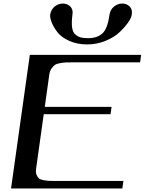

<svg xmlns="http://www.w3.org/2000/svg" viewBox="-20 -1058 812 1078"><path d="M772.5 -750 766.6 -708H391.6Q364.3 -708 351.1 -707.5Q337.9 -707 317.9 -703.6Q297.9 -700.2 288.1 -693.4Q278.3 -686.5 269 -672.9Q259.8 -659.2 256.8 -639.6L231.4 -458H606.4L600.6 -417H225.6L182.6 -110.4Q179.7 -90.8 185.1 -77.1Q190.4 -63.5 198.2 -56.6Q206.1 -49.8 225.1 -46.4Q244.1 -43 257.3 -42.5Q270.5 -42 297.9 -42H672.9L667 0H42L147.5 -750ZM386.7 -975.6Q380.9 -931.6 384.8 -903.8Q388.7 -876 403.8 -863.8Q418.9 -851.6 434.1 -847.7Q449.2 -843.8 475.6 -843.8Q525.4 -843.8 554.7 -870.1Q584 -896.5 594.7 -975.6Q599.6 -1004.9 620.6 -1021.5Q641.6 -1038.1 666 -1038.1Q691.4 -1038.1 708 -1021.5Q724.6 -1004.9 719.7 -975.6Q717.8 -958 699.2 -931.6Q680.7 -905.3 650.9 -877Q621.1 -848.6 572.3 -828.6Q523.4 -808.6 469.7 -808.6Q413.1 -808.6 368.7 -828.6Q324.2 -848.6 302.2 -877.4Q280.3 -906.2 270 -932.6Q259.8 -959 261.7 -975.6Q266.6 -1004.9 287.1 -1021.5Q307.6 -1038.1 333 -1038.1Q357.4 -1038.1 374.5 -1021.5Q391.6 -1004.9 386.7 -975.6Z"/></svg>

Font: okolaks
Style: BoldItalic
Weight: 600
Width: 8
Italic angle: -8°
Version: Version 000.6.0